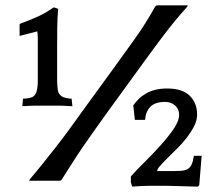

<svg xmlns="http://www.w3.org/2000/svg" viewBox="-20 -693 815 716"><path d="M53 -600 54 -604Q89 -617 119.5 -630.5Q150 -644 179 -665H183L197 -660Q194 -628 193.5 -592.5Q193 -557 193 -508V-453Q193 -432 193 -418.5Q193 -405 193 -395.5Q193 -386 193.5 -379Q194 -372 195 -363Q196 -350 200.5 -343.5Q205 -337 210 -334Q215 -330 226.5 -327.5Q238 -325 247 -325L250 -297Q245 -297 237 -297.5Q229 -298 219.5 -298.5Q210 -299 201.5 -299Q193 -299 189 -299H125Q120 -299 111.5 -299Q103 -299 93.5 -298.5Q84 -298 75.5 -297.5Q67 -297 63 -297L66 -325Q75 -325 87 -327Q99 -329 105 -334Q110 -338 113.5 -344.5Q117 -351 119 -363Q120 -370 120.5 -376Q121 -382 121 -390.5Q121 -399 121 -410.5Q121 -422 121 -439V-506Q121 -523 121 -533.5Q121 -544 121 -551Q121 -558 120.5 -563.5Q120 -569 119 -576L53 -559ZM90 -23Q118 -56 142 -86Q166 -116 189.5 -146Q213 -176 236.5 -208Q260 -240 287 -278L407 -443Q444 -494 484 -550Q524 -606 559 -669L564 -673H680L679 -669Q629 -613 589.5 -560.5Q550 -508 516 -461L383 -278Q356 -240 333 -208Q310 -176 289.5 -146Q269 -116 250 -86Q231 -56 210 -23L205 -19H89ZM477 -300Q485 -311 496 -322.5Q507 -334 522 -343Q537 -352 557 -357.5Q577 -363 603 -363Q660 -363 687.5 -336Q715 -309 715 -266Q715 -244 704 -222.5Q693 -201 676.5 -179.5Q660 -158 640.5 -139Q621 -120 604.5 -103.5Q588 -87 577 -74.5Q566 -62 566 -55H619Q640 -55 655 -56Q670 -57 679.5 -62.5Q689 -68 694.5 -79.5Q700 -91 703 -112H732L723 -2L718 3Q715 3 699 2.5Q683 2 664 1.5Q645 1 627.5 0.5Q610 0 603 0H529Q517 0 502 1Q487 2 473 3L468 -13V-35Q487 -57 517.5 -87Q548 -117 577 -149Q606 -181 627 -211.5Q648 -242 648 -265Q648 -286 633 -299.5Q618 -313 596 -313Q558 -313 540.5 -294.5Q523 -276 521 -246H483Z"/></svg>

Font: QuattrocentoBold
Style: Bold
Weight: 700
Designer: Pablo Impallari
Foundry: Pablo Impallari, Igino Marini, Branda Gallo
Version: Version 2.000